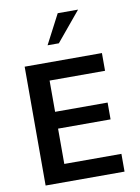

<svg xmlns="http://www.w3.org/2000/svg" viewBox="-95 -936 731 999"><g transform="rotate(-10 270.5 -436.0)"><path d="M63.5 0V-627.9H471.7V-534.2H178.7V-369.1H456.1V-280.3H178.7V-93.8H480.5V0ZM200.2 -716.8 281.2 -872.1H388.7L259.8 -716.8Z"/></g></svg>

Font: Padauk
Style: Bold
Weight: 700
Designer: Debbi Hosken, Becca Hirsbrunner Spalinger
Foundry: SIL International
Version: Version 5.003